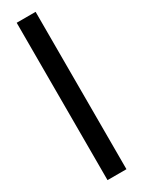

<svg xmlns="http://www.w3.org/2000/svg" viewBox="-241 -733 722 970"><g transform="rotate(-30 120.5 -248.0)"><path d="M65.4 -707H175.8V210.9H65.4Z"/></g></svg>

Font: Wanted Sans SemiBold
Style: Regular
Weight: 600
Designer: Original Design by Kil Hyung-jin and Kang Hanbin, Wanted Lab, Inc; Hangeul from Source Han Sans by Jang Soo-young and Ka
Foundry: Wanted Lab, Inc.
Version: Version 1.003